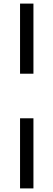

<svg xmlns="http://www.w3.org/2000/svg" viewBox="-20 -828 297 1068"><path d="M91.5 -418V-808H166V-418ZM91.5 220V-170H166V220Z"/></svg>

Font: Encode Sans Semi Expanded
Style: Regular
Weight: 400
Width: 6
Designer: Multiple Designers
Foundry: Impallari Type
Version: Version 3.000; ttfautohint (v1.8.3) -l 8 -r 50 -G 200 -x 14 